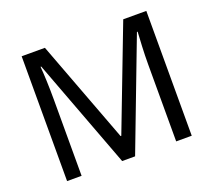

<svg xmlns="http://www.w3.org/2000/svg" viewBox="-120 -873 1148 1032"><g transform="rotate(-20 453.5 -357.0)"><path d="M412 0 177 -626H173Q176 -595 178 -542.5Q180 -490 180 -433V0H97V-714H230L450 -129H454L678 -714H810V0H721V-439Q721 -491 723.5 -542Q726 -593 728 -625H724L486 0Z"/></g></svg>

Font: Noto Sans Soyombo
Style: Regular
Weight: 400
Designer: Monotype Design Team
Foundry: Monotype Imaging Inc.
Version: Version 2.001; ttfautohint (v1.8.4.7-5d5b)